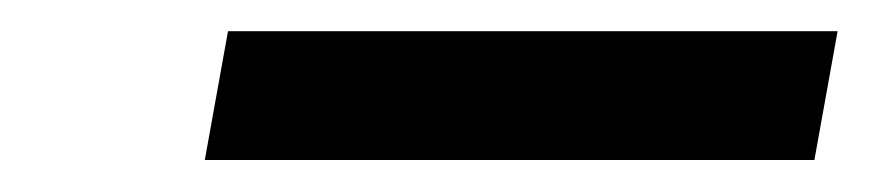

<svg xmlns="http://www.w3.org/2000/svg" viewBox="-20 -746 544 120"><path d="M108 -646H489L503.5 -726.5H122.5Z"/></svg>

Font: Anybody UltraCondensed Thin Black
Style: Italic
Weight: 900
Italic angle: -10°
Version: Version 1.111